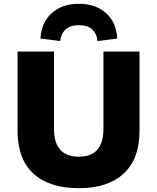

<svg xmlns="http://www.w3.org/2000/svg" viewBox="-20 -975 824 1006"><path d="M393 11Q239 11 155.5 -65Q72 -141 72 -290V-705H263V-299Q263 -226 296 -190Q329 -154 393 -154Q458 -154 490 -190.5Q522 -227 522 -299V-705H711V-290Q711 -142 628 -65.5Q545 11 393 11ZM295 -760 192 -773Q197 -858 251.5 -906.5Q306 -955 393 -955Q481 -955 535.5 -906.5Q590 -858 594 -773L491 -760Q487 -798 463.5 -820.5Q440 -843 393 -843Q348 -843 324 -821Q300 -799 295 -760Z"/></svg>

Font: Nunito Sans 8pt Black
Style: Regular
Weight: 900
Version: Version 3.101;gftools[0.9.27]